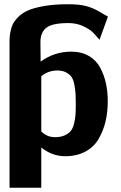

<svg xmlns="http://www.w3.org/2000/svg" viewBox="-20 -727 571 907"><path d="M25 160V-532Q25 -558 29 -575Q33 -595 39 -609.5Q45 -624 63 -643.5Q81 -663 108.5 -676Q136 -689 185.5 -698Q235 -707 301 -707Q354 -707 386.5 -698.5Q419 -690 450 -671.5Q481 -653 490 -649L450 -539Q431 -562 416.5 -576Q402 -590 371.5 -604Q341 -618 303 -618Q226 -618 198.5 -595.5Q171 -573 171 -529Q171 -514 171.5 -483Q172 -452 172 -436Q237 -483 316 -483Q365 -483 400 -462.5Q435 -442 453.5 -407Q472 -372 480.5 -333Q489 -294 489 -248Q489 -197 478.5 -153Q468 -109 446 -71Q424 -33 383.5 -11Q343 11 288 11Q227 11 175 -30V160ZM175 -106Q202 -79 240 -79Q267 -79 285.5 -87.5Q304 -96 314 -108Q324 -120 329.5 -142Q335 -164 336.5 -183Q338 -202 338 -232Q338 -265 337 -283Q336 -301 331.5 -325.5Q327 -350 318.5 -362.5Q310 -375 293 -384.5Q276 -394 251 -394Q208 -394 175 -367V-334V-171Z"/></svg>

Font: Coval
Style: Black
Weight: 1000
Foundry: Context Ltd
Version: Version 001.000